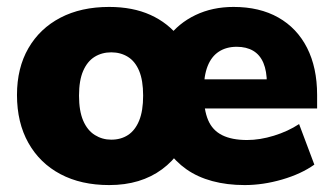

<svg xmlns="http://www.w3.org/2000/svg" viewBox="-20 -523 960 554"><path d="M295 11Q214 11 154.5 -20.5Q95 -52 62 -110.5Q29 -169 29 -249Q29 -327 62 -384Q95 -441 154.5 -472Q214 -503 295 -503Q363 -503 414 -480Q465 -457 498 -414H464Q495 -456 544 -479.5Q593 -503 654 -503Q729 -503 783 -472.5Q837 -442 866 -385Q895 -328 895 -249V-210H548V-294H766L750 -282Q750 -318 740 -341.5Q730 -365 710.5 -376.5Q691 -388 663 -388Q633 -388 611.5 -374Q590 -360 579 -332Q568 -304 568 -261V-253Q568 -206 580.5 -176.5Q593 -147 621 -133Q649 -119 693 -119Q730 -119 770.5 -131.5Q811 -144 843 -165L887 -48Q849 -21 794 -5Q739 11 686 11Q635 11 592.5 -0.5Q550 -12 518 -34.5Q486 -57 465 -88H499Q478 -57 447.5 -34.5Q417 -12 379 -0.5Q341 11 295 11ZM301 -120Q329 -120 349.5 -133.5Q370 -147 381.5 -175Q393 -203 393 -247Q393 -291 381.5 -318.5Q370 -346 349 -359Q328 -372 301 -372Q274 -372 253 -359Q232 -346 220 -318.5Q208 -291 208 -247Q208 -203 220 -175Q232 -147 253.5 -133.5Q275 -120 301 -120Z"/></svg>

Font: Nunito Sans 12pt ExtraLight Black
Style: Regular
Weight: 900
Version: Version 3.101;gftools[0.9.27]